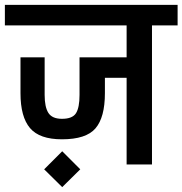

<svg xmlns="http://www.w3.org/2000/svg" viewBox="-30 -674 748 787"><path d="M0 0ZM698 -654V-570H593V0H489V-355H400V-292Q400 -193 361.5 -148Q323 -103 224 -103Q132 -103 93 -149Q54 -195 54 -292V-439H153V-285Q153 -235 168.5 -211Q184 -187 224 -187Q267 -187 281.5 -210Q296 -233 296 -285V-439H489V-570H-10V-654ZM151 20 225 -54 299 20 225 93Z"/></svg>

Font: Biryani SemiBold
Style: Regular
Weight: 600
Designer: Dan Reynolds and Mathieu Réguer
Foundry: Dan Reynolds and Mathieu Réguer
Version: Version 1.004; ttfautohint (v1.1) -l 5 -r 5 -G 72 -x 0 -D la